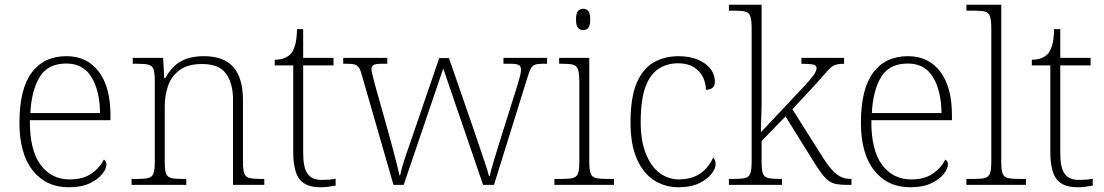

<svg xmlns="http://www.w3.org/2000/svg" viewBox="-20 -780 4656 810"><path d="M270 10Q174 10 118 -61Q62 -132 62 -262Q62 -404 113.5 -473.5Q165 -543 261 -543Q347 -543 396.5 -478Q446 -413 446 -294V-273H106Q105 -147 151 -85Q197 -23 274 -23Q330 -23 365.5 -47.5Q401 -72 418 -107Q423 -104 426 -99Q429 -94 429 -86Q429 -68 411 -45.5Q393 -23 358 -6.5Q323 10 270 10ZM402 -303Q401 -397 366 -454.5Q331 -512 260 -512Q182 -512 147.5 -455.5Q113 -399 108 -303Z M535 0V-25H555Q589 -25 605.5 -29Q622 -33 627.5 -48.5Q633 -64 633 -98V-439Q633 -473 627.5 -488Q622 -503 606.5 -507Q591 -511 563 -511H540V-536H668L673 -450H677Q698 -487 721.5 -506.5Q745 -526 774.5 -534.5Q804 -543 840 -543Q924 -543 964.5 -497Q1005 -451 1005 -356V-98Q1005 -64 1010.5 -48.5Q1016 -33 1032.5 -29Q1049 -25 1082 -25H1095V0H963V-361Q963 -427 934 -468.5Q905 -510 832 -510Q771 -510 736.5 -483.5Q702 -457 688.5 -416.5Q675 -376 675 -331V-97Q675 -63 680.5 -48Q686 -33 702.5 -29Q719 -25 752 -25H766V0Z M1332 10Q1270 10 1243.5 -24Q1217 -58 1217 -142V-504H1139V-528Q1160 -528 1177 -534Q1194 -540 1205 -551Q1216 -562 1224 -586.5Q1232 -611 1233 -657H1259V-536H1387V-504H1259V-134Q1259 -73 1277.5 -47Q1296 -21 1337 -21Q1354 -21 1367 -22Q1380 -23 1396 -26V3Q1380 6 1364 8Q1348 10 1332 10Z M1508 -458Q1502 -482 1495 -493Q1488 -504 1477.5 -507.5Q1467 -511 1446 -511H1428V-536H1614V-511H1590Q1564 -511 1555.5 -505.5Q1547 -500 1547 -487Q1547 -479 1553 -457.5Q1559 -436 1562 -422L1622 -209Q1629 -185 1637.5 -151.5Q1646 -118 1654 -87.5Q1662 -57 1665 -40H1668Q1671 -57 1680.5 -88Q1690 -119 1702 -153Q1714 -187 1722 -211L1833 -535H1874L1981 -226Q1987 -208 1996 -181.5Q2005 -155 2014.5 -127Q2024 -99 2032 -74.5Q2040 -50 2043 -37H2046Q2051 -62 2065 -107.5Q2079 -153 2097 -211L2163 -421Q2169 -440 2173.5 -457.5Q2178 -475 2178 -485Q2178 -499 2170 -505Q2162 -511 2134 -511H2104V-536H2288V-511H2268Q2248 -511 2237 -507Q2226 -503 2220 -492Q2214 -481 2206 -456L2064 0H2018L1850 -491L1683 0H1640Z M2319 0V-25H2346Q2380 -25 2396.5 -29Q2413 -33 2418.5 -48Q2424 -63 2424 -97V-435Q2424 -471 2418.5 -487Q2413 -503 2397.5 -507Q2382 -511 2354 -511H2339V-536H2466V-98Q2466 -64 2471.5 -48.5Q2477 -33 2494 -29Q2511 -25 2544 -25H2570V0ZM2440 -653Q2427 -653 2418.5 -662.5Q2410 -672 2410 -698Q2410 -724 2418.5 -733.5Q2427 -743 2440 -743Q2454 -743 2462 -733.5Q2470 -724 2470 -698Q2470 -672 2462 -662.5Q2454 -653 2440 -653Z M2842 10Q2786 10 2740 -19Q2694 -48 2667 -109Q2640 -170 2640 -263Q2640 -370 2666.5 -431Q2693 -492 2739 -517.5Q2785 -543 2843 -543Q2889 -543 2923.5 -528.5Q2958 -514 2977 -490Q2996 -466 2996 -435Q2996 -424 2991.5 -416.5Q2987 -409 2978.5 -405Q2970 -401 2958 -401Q2958 -430 2945 -455.5Q2932 -481 2906.5 -497Q2881 -513 2840 -513Q2794 -513 2758 -489.5Q2722 -466 2702.5 -412Q2683 -358 2683 -264Q2683 -186 2704.5 -132Q2726 -78 2762.5 -50.5Q2799 -23 2846 -23Q2886 -24 2913.5 -36.5Q2941 -49 2959.5 -70Q2978 -91 2989 -116Q2994 -110 2996.5 -103Q2999 -96 2999 -86Q2999 -69 2981 -46Q2963 -23 2928.5 -6.5Q2894 10 2842 10Z M3055 0V-25H3073Q3107 -25 3123.5 -29Q3140 -33 3145.5 -48.5Q3151 -64 3151 -98V-659Q3151 -695 3145.5 -711Q3140 -727 3124.5 -731Q3109 -735 3081 -735H3055V-760H3193V-374Q3193 -356 3193 -336.5Q3193 -317 3192 -297Q3191 -277 3190.5 -258Q3190 -239 3190 -222L3335 -376Q3375 -418 3394 -440Q3413 -462 3419 -473.5Q3425 -485 3425 -492Q3425 -505 3409.5 -508Q3394 -511 3361 -511V-536H3541V-511Q3521 -511 3508 -507.5Q3495 -504 3485 -495Q3475 -486 3461 -470Q3447 -454 3425 -429L3323 -319L3450 -118Q3484 -64 3510 -44.5Q3536 -25 3568 -25H3572V0H3558Q3530 0 3511 -3Q3492 -6 3477 -16.5Q3462 -27 3446 -48.5Q3430 -70 3407 -107L3294 -289L3193 -185V-97Q3193 -63 3198.5 -48Q3204 -33 3221 -29Q3238 -25 3271 -25H3279V0Z M3820 10Q3724 10 3668 -61Q3612 -132 3612 -262Q3612 -404 3663.5 -473.5Q3715 -543 3811 -543Q3897 -543 3946.5 -478Q3996 -413 3996 -294V-273H3656Q3655 -147 3701 -85Q3747 -23 3824 -23Q3880 -23 3915.5 -47.5Q3951 -72 3968 -107Q3973 -104 3976 -99Q3979 -94 3979 -86Q3979 -68 3961 -45.5Q3943 -23 3908 -6.5Q3873 10 3820 10ZM3952 -303Q3951 -397 3916 -454.5Q3881 -512 3810 -512Q3732 -512 3697.5 -455.5Q3663 -399 3658 -303Z M4057 0V-25H4084Q4118 -25 4134.5 -29Q4151 -33 4156.5 -48.5Q4162 -64 4162 -98V-659Q4162 -695 4156.5 -711Q4151 -727 4135.5 -731Q4120 -735 4092 -735H4057V-760H4204V-98Q4204 -64 4209.5 -48.5Q4215 -33 4232 -29Q4249 -25 4282 -25H4308V0Z M4526 10Q4464 10 4437.5 -24Q4411 -58 4411 -142V-504H4333V-528Q4354 -528 4371 -534Q4388 -540 4399 -551Q4410 -562 4418 -586.5Q4426 -611 4427 -657H4453V-536H4581V-504H4453V-134Q4453 -73 4471.5 -47Q4490 -21 4531 -21Q4548 -21 4561 -22Q4574 -23 4590 -26V3Q4574 6 4558 8Q4542 10 4526 10Z"/></svg>

Font: Noto Serif Bengali ExtraLight
Style: Regular
Weight: 250
Version: Version 2.003